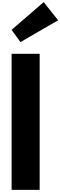

<svg xmlns="http://www.w3.org/2000/svg" viewBox="-20 -1800 571 1820"><path d="M90 -1517 174 -1401 531 -1608 394 -1780ZM90 -1290H356V0H90Z"/></svg>

Font: Hussar Dziwak
Style: Regular
Weight: 400
Version: Version 1.022